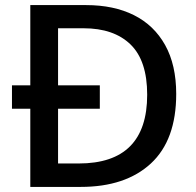

<svg xmlns="http://www.w3.org/2000/svg" viewBox="-20 -734 771 754"><path d="M318 -714Q427 -714 506 -674.5Q585 -635 628.5 -557Q672 -479 672 -365Q672 -184 572.5 -92Q473 0 297 0H99V-307H27V-399H99V-714ZM308 -623H208V-399H372V-307H208V-92H289Q558 -92 558 -362Q558 -496 492.5 -559.5Q427 -623 308 -623Z"/></svg>

Font: Noto Sans Lao Looped Medium
Style: Regular
Weight: 500
Designer: Mark Frömberg, Ben Mitchell
Foundry: The Fontpad Ltd
Version: Version 1.002; ttfautohint (v1.8.4.7-5d5b)